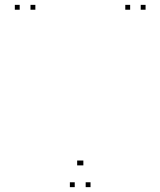

<svg xmlns="http://www.w3.org/2000/svg" viewBox="-20 -760 660 790"><path d="M287.5 10V-10H267.5V10ZM352.5 10V-10H332.5V10ZM579 -720V-740H559V-720ZM515.5 -720V-740H495.5V-720ZM323 -79.5V-99.5H303V-79.5ZM317.5 -79.5V-99.5H297.5V-79.5ZM125.5 -720V-740H105.5V-720ZM61 -720V-740H41V-720Z"/></svg>

Font: Monaspace Neon Dots Var
Style: Regular
Weight: 400
Designer: Riley Cran and the Lettermatic Team
Version: Version 1.100 (Monaspace Neon Dots)